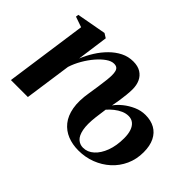

<svg xmlns="http://www.w3.org/2000/svg" viewBox="-98 -749 992 992"><g transform="rotate(45 398.5 -253.0)"><path d="M199.5 -328Q214 -363.5 235 -397Q256 -430.5 282.8 -457.2Q309.5 -484 341 -499.8Q372.5 -515.5 408.5 -515.5Q442 -515.5 464 -501.8Q486 -488 496.8 -464.5Q507.5 -441 507.5 -411Q507.5 -392 505 -368Q502.5 -344 498.8 -319.8Q495 -295.5 491 -276.5Q505.5 -297.5 530.2 -317.5Q555 -337.5 585.5 -351Q616 -364.5 648.5 -364.5Q688.5 -364.5 717.5 -348.2Q746.5 -332 762.2 -300Q778 -268 778 -221Q778 -170 758.5 -127.2Q739 -84.5 705 -53.8Q671 -23 626.8 -6Q582.5 11 533 11Q489 11 453 -3.5Q417 -18 392.8 -48Q368.5 -78 360 -125Q351.5 -172 362.5 -237.5Q367 -265 371.2 -294Q375.5 -323 378.2 -347.5Q381 -372 381 -386Q381 -403 378 -414.2Q375 -425.5 367.5 -431.2Q360 -437 346 -437Q326.5 -437 304 -421.2Q281.5 -405.5 259.2 -379.5Q237 -353.5 218.5 -321.5Q200 -289.5 189.5 -256.5L153 0H29L92.5 -449.5L35 -469.5L37 -484.5L199 -514L223 -499ZM475 -175Q468 -116.5 475 -81.5Q482 -46.5 499.2 -31.2Q516.5 -16 539.5 -16Q572 -16 598.2 -39.8Q624.5 -63.5 640 -105.2Q655.5 -147 655.5 -201Q655.5 -232 648 -253.8Q640.5 -275.5 626 -287.2Q611.5 -299 590.5 -299Q571 -299 551.8 -290.5Q532.5 -282 515 -268Q497.5 -254 483.5 -238Z"/></g></svg>

Font: Merriweather 144pt SemiBold
Style: Italic
Weight: 600
Italic angle: -7.8°
Version: Version 2.101